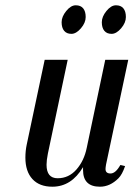

<svg xmlns="http://www.w3.org/2000/svg" viewBox="-20 -696 505 726"><path d="M379 -57Q379 -40 398 -40Q417 -40 435 -72L453 -68Q442 -36 428 -22Q396 10 358 10Q294 10 294 -53V-64Q250 10 178 10Q129 10 102.5 -19Q76 -48 76 -100Q76 -125 81 -149L149 -470H236L161 -115Q156 -90 156 -73Q156 -22 198 -22Q240 -22 269 -55Q298 -88 308 -137L378 -470H465L381 -74Q379 -62 379 -57ZM418.5 -676Q437 -676 446.5 -664.5Q456 -653 456 -631.5Q456 -610 438 -589Q420 -568 402 -568Q384 -568 374.5 -579.5Q365 -591 365 -612Q365 -633 382.5 -654.5Q400 -676 418.5 -676ZM266.5 -676Q285 -676 294.5 -664.5Q304 -653 304 -631.5Q304 -610 286 -589Q268 -568 250 -568Q232 -568 222.5 -579.5Q213 -591 213 -612Q213 -633 230.5 -654.5Q248 -676 266.5 -676Z"/></svg>

Font: Trochut
Style: Italic
Weight: 400
Italic angle: -12°
Designer: Andreu Balius
Foundry: Andreu Balius
Version: Version 1.001